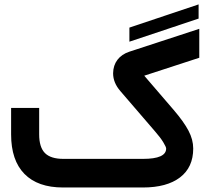

<svg xmlns="http://www.w3.org/2000/svg" viewBox="-20 -832 946 852"><path d="M861.3 -749.5 554.2 -647V-709.5L861.3 -812.5ZM620.1 -496.1 751 -343.8Q795.4 -292 816.4 -252.2Q837.4 -212.4 837.4 -172.9Q837.4 -89.4 778.8 -44.7Q720.2 0 613.8 0H259.8Q147.5 0 88.4 -60.3Q29.3 -120.6 29.3 -235.4V-333.5V-353H48.8H134.3H153.8V-333.5V-235.8Q153.8 -178.7 179.4 -152.8Q205.1 -127 261.2 -127H614.7Q717.3 -127 717.3 -172.9Q717.3 -179.7 704.6 -200.7Q691.9 -221.7 667.5 -249.5L514.2 -427.7Q481.9 -464.8 481.9 -506.8Q482.4 -542 501.2 -566.7Q520 -591.3 553.7 -602.5L864.3 -704.1V-677.2V-589.8V-575.7Z"/></svg>

Font: Shabnam FD
Style: Bold
Weight: 700
Foundry: DejaVu fonts team - Redesigned by Saber Rastikerdar - Based on Vazir font
Version: Version 5.00;October 20, 2019;FontCreator 12.0.0.2547 64-bit